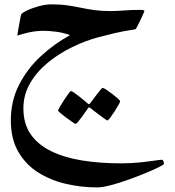

<svg xmlns="http://www.w3.org/2000/svg" viewBox="-20 -337 789 865"><path d="M719.2 400.9Q719.2 404.3 695.8 416Q672.4 427.7 635.7 442.9Q599.1 458 557.4 472.9Q515.6 487.8 478.3 497.6Q440.9 507.3 417 507.3Q345.7 507.3 276.6 491.2Q207.5 475.1 151.6 439.7Q95.7 404.3 62.3 346.4Q28.8 288.6 28.8 205.1Q28.8 117.7 65.7 45.4Q102.5 -26.9 163.3 -83.3Q224.1 -139.6 295.4 -178.7Q266.1 -189.9 232.4 -194.1Q198.7 -198.2 178.2 -198.2Q142.6 -198.2 111.3 -191.2Q80.1 -184.1 58.1 -176.8Q58.1 -179.7 60.3 -192.4Q62.5 -205.1 65.4 -221.4Q68.4 -237.8 71 -251.7Q73.7 -265.6 74.7 -270Q76.2 -277.3 99.1 -288.6Q122.1 -299.8 153.6 -308.6Q185.1 -317.4 212.4 -317.4Q252.9 -317.4 284.4 -312.7Q315.9 -308.1 344.7 -302Q373.5 -295.9 405.3 -291.5Q437 -287.1 478 -287.1Q503.4 -287.1 537.8 -289.8Q572.3 -292.5 608.9 -292.5Q617.7 -292.5 624 -291.3Q630.4 -290 630.4 -287.6Q630.4 -285.6 624.8 -272.9Q619.1 -260.3 611.6 -244.4Q604 -228.5 597.7 -216.8Q591.3 -205.1 589.8 -205.1Q533.2 -196.3 495.8 -187.5Q458.5 -178.7 425.8 -169.9Q366.2 -154.3 306.2 -125.2Q246.1 -96.2 196 -55.2Q146 -14.2 115.7 37.8Q85.4 89.8 85.4 151.4Q85.4 220.7 118.4 268.1Q151.4 315.4 210.7 344.2Q270 373 350.3 386Q430.7 398.9 524.9 398.9Q567.9 398.9 606.7 395Q645.5 391.1 673.1 387Q700.7 382.8 711.4 382.8Q713.9 382.8 716.6 390.6Q719.2 398.4 719.2 400.9ZM521.5 118.7Q521.5 122.1 513.9 135.7Q506.3 149.4 495.8 165.5Q485.4 181.6 476.3 193.6Q467.3 205.6 463.9 205.6Q461.9 205.6 450.4 197.5Q439 189.5 424.8 178.7Q410.6 168 399.7 159.7Q388.7 151.4 388.2 150.4Q383.8 147 380.9 147Q378.4 147 375.5 151.9Q375 152.8 367.7 163.3Q360.4 173.8 350.6 187.3Q340.8 200.7 332.3 210.9Q323.7 221.2 320.8 221.2Q318.4 221.2 306.2 212.9Q293.9 204.6 279.1 193.6Q264.2 182.6 252.9 173.1Q241.7 163.6 241.7 161.1Q241.7 157.7 249.8 143.8Q257.8 129.9 268.6 113.5Q279.3 97.2 288.3 85.2Q297.4 73.2 299.8 73.2Q303.7 73.2 315.2 81.3Q326.7 89.4 339.8 99.9Q353 110.4 362.8 118.7Q372.6 127 373.5 127.9Q378.4 132.3 380.4 132.3Q383.8 132.3 388.2 125.5Q389.2 124.5 396.7 114.3Q404.3 104 414.1 91.1Q423.8 78.1 432.1 68.4Q440.4 58.6 442.4 58.6Q445.8 58.6 458.3 66.7Q470.7 74.7 485.4 85.9Q500 97.2 510.7 106.7Q521.5 116.2 521.5 118.7Z"/></svg>

Font: Scheherazade New SemiBold
Style: Regular
Weight: 600
Designer: SIL International
Foundry: SIL International
Version: Version 4.000